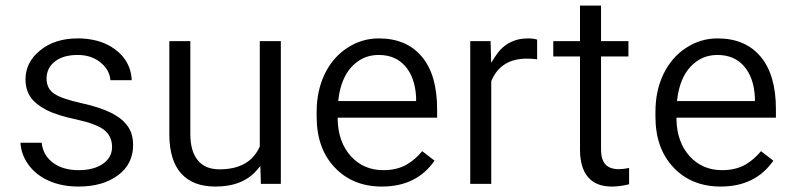

<svg xmlns="http://www.w3.org/2000/svg" viewBox="-20 -669 2856 691"><path d="M383.3 -140.1Q383.3 -160.2 375.5 -176Q367.7 -191.9 352.5 -203.1Q323.7 -224.1 253.9 -239.3Q186 -253.4 146.5 -273.4Q127.4 -283.7 113 -295.2Q98.6 -306.6 89.8 -319.8Q71.8 -346.7 71.8 -383.3Q71.8 -444.8 124 -487.3Q176.8 -530.8 259.8 -530.8Q289.1 -530.8 314.5 -525.6Q339.8 -520.5 361.3 -510.7Q382.8 -501 400.9 -485.8Q418 -472.2 429.4 -455.6Q440.9 -439 447 -420.4Q453.1 -401.9 454.1 -380.4H377.4Q374.5 -416.5 343.8 -442.4Q310.5 -471.2 259.8 -471.2Q208 -471.2 178.2 -448.2Q147.5 -424.3 147.5 -386.2Q147.5 -368.2 154.8 -354Q162.1 -339.8 176.8 -330.6Q190.4 -321.8 214.1 -313.7Q237.8 -305.7 272.5 -297.9Q339.4 -283.2 380.4 -262.7Q388.7 -258.3 396 -253.9Q403.3 -249.5 409.7 -244.9Q416 -240.2 421.4 -235.4Q426.8 -230.5 431.4 -225.1Q436 -219.7 439.9 -214.4Q449.7 -200.7 454.3 -183.8Q459 -167 459 -146.5Q459 -79.1 405.3 -38.6Q350.6 2.4 262.7 2.4Q200.7 2.4 153.3 -19.5Q106.4 -41 80.1 -79.6Q67.9 -97.2 61.3 -116.2Q54.7 -135.3 53.7 -155.3H129.9Q134.8 -111.3 168.5 -85Q204.6 -56.6 262.7 -56.6Q289.1 -56.6 310.8 -62Q332.5 -67.4 349.1 -78.6Q383.3 -101.6 383.3 -140.1Z M904.8 -57.1Q854 2.4 755.4 2.4Q674.3 2.4 632.3 -44.4Q589.8 -91.3 589.4 -184.6V-521H665V-187Q665 -125 691.7 -92.3Q718.3 -59.6 770 -59.6Q878.4 -59.6 914.6 -141.1L915 -142.6V-144V-521H990.7V-7.3H918.9L917.5 -52.7L917 -71.3Z M1354.5 2.4Q1250 2.4 1185.1 -65.9Q1119.6 -134.3 1119.6 -249.5V-266.1Q1119.6 -304.7 1127 -338.9Q1134.3 -373 1148.9 -403.3Q1178.2 -463.4 1230.5 -497.1Q1282.2 -530.8 1343.3 -530.8Q1442.9 -530.8 1498 -465.3Q1553.2 -399.9 1553.2 -275.9V-245.6H1202.6H1195.3V-238.3Q1197.3 -157.2 1242.7 -106.9Q1288.6 -56.6 1359.4 -56.6Q1409.2 -56.6 1444.3 -77.1Q1475.6 -95.7 1499.5 -125L1543.9 -90.8Q1479.5 2.4 1354.5 2.4ZM1343.3 -471.2Q1324.2 -471.2 1306.9 -466.6Q1289.6 -461.9 1274.4 -452.4Q1259.3 -442.9 1246.1 -429.2Q1207.5 -387.7 1198.2 -313.5L1197.3 -305.2H1205.6H1470.2H1477.5V-312.5V-319.3V-319.8Q1475.6 -355 1465.8 -382.8Q1456.1 -410.6 1438.5 -430.7Q1403.3 -471.2 1343.3 -471.2Z M1913.1 -455.6Q1895.5 -458 1876 -458Q1782.2 -458 1748.5 -377.9L1748 -376.5V-375V-7.3H1672.4V-521H1745.6L1747.1 -467.3L1747.6 -442.9L1760.7 -463.4Q1802.7 -530.8 1880.4 -530.8Q1900.9 -530.8 1913.1 -526.4Z M2143.1 -648.9V-528.3V-521H2150.4H2241.7V-465.8H2150.4H2143.1V-458.5V-130.9Q2143.1 -96.7 2157.7 -78.6Q2173.3 -60.1 2208.5 -60.1Q2222.2 -60.1 2244.1 -64.5V-5.9Q2211.9 2.4 2182.1 2.4Q2125 2.4 2096.2 -31.7Q2067.4 -65.9 2067.4 -130.9V-458.5V-465.8H2060.1H1971.2V-521H2060.1H2067.4V-528.3V-648.9Z M2573.7 2.4Q2469.2 2.4 2404.3 -65.9Q2338.9 -134.3 2338.9 -249.5V-266.1Q2338.9 -304.7 2346.2 -338.9Q2353.5 -373 2368.2 -403.3Q2397.5 -463.4 2449.7 -497.1Q2501.5 -530.8 2562.5 -530.8Q2662.1 -530.8 2717.3 -465.3Q2772.5 -399.9 2772.5 -275.9V-245.6H2421.9H2414.6V-238.3Q2416.5 -157.2 2461.9 -106.9Q2507.8 -56.6 2578.6 -56.6Q2628.4 -56.6 2663.6 -77.1Q2694.8 -95.7 2718.8 -125L2763.2 -90.8Q2698.7 2.4 2573.7 2.4ZM2562.5 -471.2Q2543.5 -471.2 2526.1 -466.6Q2508.8 -461.9 2493.7 -452.4Q2478.5 -442.9 2465.3 -429.2Q2426.8 -387.7 2417.5 -313.5L2416.5 -305.2H2424.8H2689.5H2696.8V-312.5V-319.3V-319.8Q2694.8 -355 2685.1 -382.8Q2675.3 -410.6 2657.7 -430.7Q2622.6 -471.2 2562.5 -471.2Z"/></svg>

Font: Vazir Light
Style: Light
Weight: 300
Designer: Saber Rastikerdar
Foundry: Saber Rastikerdar
Version: Version 30.0.0